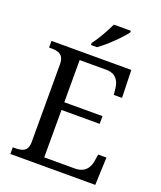

<svg xmlns="http://www.w3.org/2000/svg" viewBox="-166 -1035 955 1139"><g transform="rotate(20 311.5 -465.5)"><path d="M426.8 -49.8H233.9V-349.1H475.1V-397.9H233.9V-664.1H401.9C461.9 -664.1 484.9 -626 490.2 -582L495.1 -539.1H546.9L542 -713.9H38.1V-671.9H50.8C97.2 -671.9 132.8 -662.1 132.8 -600.1V-108.9C132.8 -50.3 96.2 -42 50.8 -42H38.1V0H574.2L581.1 -174.8H528.8L522 -131.8C515.1 -86.9 489.3 -49.8 426.8 -49.8ZM266.1 -771H304.2C356 -806.6 433.6 -883.8 460 -920.9V-931.2H353C332.5 -887.7 296.4 -822.3 266.1 -784.2Z"/></g></svg>

Font: The Erased English
Style: Regular
Weight: 400
Designer: Monotype Design team + ligartures altered by 180 Amsterdam
Foundry: Monotype Imaging Inc.
Version: Version 1.030;Glyphs 3.1.2 (3151)